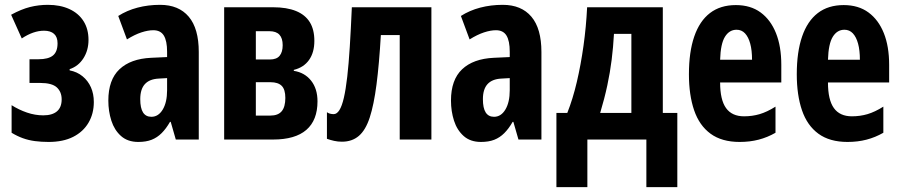

<svg xmlns="http://www.w3.org/2000/svg" viewBox="-20 -577 3727 794"><path d="M178 -557Q229 -557 267 -539.5Q305 -522 325.5 -489.5Q346 -457 346 -412Q346 -369 325 -336Q304 -303 268 -291V-286Q299 -280 321.5 -261.5Q344 -243 356 -216Q368 -189 368 -155Q368 -107 346 -69.5Q324 -32 282.5 -11Q241 10 181 10Q151 10 124.5 6.5Q98 3 74.5 -5.5Q51 -14 28 -28V-142Q58 -123 91.5 -111.5Q125 -100 159 -100Q196 -100 215.5 -116.5Q235 -133 235 -166Q235 -197 215 -215.5Q195 -234 146 -234H102V-332H139Q180 -332 199 -347.5Q218 -363 218 -398Q218 -424 203.5 -437Q189 -450 162 -450Q140 -450 117 -442Q94 -434 70 -418L26 -516Q68 -539 104 -548Q140 -557 178 -557Z M642 -557Q719 -557 760.5 -508Q802 -459 802 -362V0H707L686 -73H683Q667 -45 648.5 -26.5Q630 -8 607 1Q584 10 552 10Q508 10 480.5 -14.5Q453 -39 440.5 -78Q428 -117 428 -161Q428 -247 474 -290.5Q520 -334 605 -338L671 -341V-363Q671 -408 657.5 -430Q644 -452 614 -452Q592 -452 564.5 -443Q537 -434 505 -414L469 -511Q505 -534 549 -545.5Q593 -557 642 -557ZM636 -252Q598 -250 579 -229Q560 -208 560 -167Q560 -130 571.5 -112Q583 -94 606 -94Q635 -94 653 -124Q671 -154 671 -204V-254Z M1280 -408Q1280 -360 1258 -329Q1236 -298 1195 -288V-284Q1240 -277 1266.5 -243.5Q1293 -210 1293 -158Q1293 -119 1281.5 -89.5Q1270 -60 1247 -40Q1224 -20 1189.5 -10Q1155 0 1110 0H907V-547H1109Q1166 -547 1204 -531.5Q1242 -516 1261 -485.5Q1280 -455 1280 -408ZM1160 -172Q1160 -207 1145 -222Q1130 -237 1099 -237H1038V-99H1098Q1130 -99 1145 -117Q1160 -135 1160 -172ZM1149 -390Q1149 -419 1135.5 -433.5Q1122 -448 1094 -448H1038V-331H1096Q1124 -331 1136.5 -346.5Q1149 -362 1149 -390Z M1764 0H1633V-432H1555Q1548 -312 1537 -227.5Q1526 -143 1509 -91Q1492 -39 1464 -15Q1436 9 1394 9Q1377 9 1361.5 5.5Q1346 2 1332 -3V-113Q1337 -109 1344.5 -107Q1352 -105 1360 -105Q1373 -105 1383.5 -121.5Q1394 -138 1402 -172.5Q1410 -207 1416 -259.5Q1422 -312 1426.5 -383.5Q1431 -455 1435 -547H1764Z M2059 -557Q2136 -557 2177.5 -508Q2219 -459 2219 -362V0H2124L2103 -73H2100Q2084 -45 2065.5 -26.5Q2047 -8 2024 1Q2001 10 1969 10Q1925 10 1897.5 -14.5Q1870 -39 1857.5 -78Q1845 -117 1845 -161Q1845 -247 1891 -290.5Q1937 -334 2022 -338L2088 -341V-363Q2088 -408 2074.5 -430Q2061 -452 2031 -452Q2009 -452 1981.5 -443Q1954 -434 1922 -414L1886 -511Q1922 -534 1966 -545.5Q2010 -557 2059 -557ZM2053 -252Q2015 -250 1996 -229Q1977 -208 1977 -167Q1977 -130 1988.5 -112Q2000 -94 2023 -94Q2052 -94 2070 -124Q2088 -154 2088 -204V-254Z M2721 -547V-110H2781V197H2653V0H2409V197H2281V-110H2326Q2349 -168 2365.5 -238.5Q2382 -309 2393 -387.5Q2404 -466 2408 -547ZM2519 -437Q2516 -382 2509.5 -330Q2503 -278 2491.5 -224Q2480 -170 2462 -110H2591V-437Z M3023 -556Q3084 -556 3125.5 -525.5Q3167 -495 3189 -440Q3211 -385 3211 -309V-236H2958Q2958 -164 2982.5 -130Q3007 -96 3057 -96Q3091 -96 3121.5 -105Q3152 -114 3187 -136V-28Q3154 -9 3117.5 0.5Q3081 10 3039 10Q2965 10 2918.5 -24Q2872 -58 2850.5 -121Q2829 -184 2829 -270Q2829 -362 2851 -426Q2873 -490 2916 -523Q2959 -556 3023 -556ZM3026 -454Q2996 -454 2978 -425Q2960 -396 2958 -330H3090Q3090 -369 3082.5 -396.5Q3075 -424 3061 -439Q3047 -454 3026 -454Z M3469 -556Q3530 -556 3571.5 -525.5Q3613 -495 3635 -440Q3657 -385 3657 -309V-236H3404Q3404 -164 3428.5 -130Q3453 -96 3503 -96Q3537 -96 3567.5 -105Q3598 -114 3633 -136V-28Q3600 -9 3563.5 0.5Q3527 10 3485 10Q3411 10 3364.5 -24Q3318 -58 3296.5 -121Q3275 -184 3275 -270Q3275 -362 3297 -426Q3319 -490 3362 -523Q3405 -556 3469 -556ZM3472 -454Q3442 -454 3424 -425Q3406 -396 3404 -330H3536Q3536 -369 3528.5 -396.5Q3521 -424 3507 -439Q3493 -454 3472 -454Z"/></svg>

Font: Noto Sans Display ExtraCondensed
Style: Bold
Weight: 700
Width: 2
Designer: Monotype Design Team
Foundry: Monotype Imaging Inc.
Version: Version 2.003